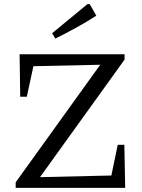

<svg xmlns="http://www.w3.org/2000/svg" viewBox="-20 -911 690 931"><path d="M56 0V-27L466 -597L142 -590L110 -442H78L75 -648H584V-622L174 -52L520 -60L551 -209H583L587 0ZM248 -724 233 -750 404 -891H415L447 -835Q399 -804 349 -776.5Q299 -749 248 -724Z"/></svg>

Font: Piazzolla
Style: Regular
Weight: 400
Designer: Juan Pablo del Peral
Foundry: Huerta Tipografica
Version: Version 1.330